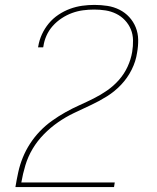

<svg xmlns="http://www.w3.org/2000/svg" viewBox="-20 -763 640 783"><path d="M43 0V-1Q48 -31 54.5 -61Q61 -91 73 -120.5Q85 -150 102.5 -177Q120 -204 142.5 -227.5Q165 -251 191.5 -270Q218 -289 246.5 -305Q275 -321 304 -334Q333 -347 362 -361.5Q391 -376 417.5 -394.5Q444 -413 465.5 -437.5Q487 -462 500.5 -491.5Q514 -521 519 -551Q523 -575 522.5 -599Q522 -623 513.5 -643.5Q505 -664 489.5 -680.5Q474 -697 453.5 -707Q433 -717 410.5 -720.5Q388 -724 364 -724Q341 -724 318.5 -721Q296 -718 274 -710Q252 -702 231.5 -688.5Q211 -675 195 -657Q179 -639 169.5 -617.5Q160 -596 157 -574L156 -570H135L136 -574Q140 -599 151 -623Q162 -647 179 -667.5Q196 -688 218.5 -703Q241 -718 265.5 -727Q290 -736 315 -739.5Q340 -743 365 -743Q392 -743 418 -739Q444 -735 467 -723.5Q490 -712 507 -693.5Q524 -675 533.5 -651.5Q543 -628 543.5 -601.5Q544 -575 539 -548Q534 -513 517 -479Q500 -445 474 -417.5Q448 -390 416 -370Q384 -350 349.5 -334Q315 -318 281.5 -302Q248 -286 217 -264.5Q186 -243 159 -215.5Q132 -188 113 -156Q94 -124 83.5 -89Q73 -54 67 -19H448L445 0Z"/></svg>

Font: Iosevka Aile Thin
Style: Italic
Weight: 100
Italic angle: -9°
Designer: Belleve Invis
Foundry: Belleve Invis
Version: Version 31.1.0; ttfautohint (v1.8.4)